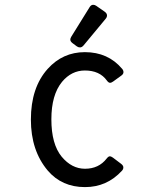

<svg xmlns="http://www.w3.org/2000/svg" viewBox="-20 -762 626 792"><path d="M364.3 -742.2Q370.6 -742.2 376.5 -738.3L411.6 -713.9Q421.4 -707 421.4 -698.2Q421.4 -690.9 415.5 -684.1L325.2 -575.2Q317.9 -566.4 310.1 -566.4Q302.7 -566.4 296.9 -570.8L279.8 -583.5Q270 -590.8 270 -598.6Q270 -604 273.9 -610.4L349.6 -732.4Q355.5 -742.2 364.3 -742.2ZM330.6 9.8Q235.4 9.8 177.2 -58.1Q107.4 -140.6 107.4 -268.6Q107.4 -400.9 176.8 -478Q238.8 -546.9 330.1 -546.9Q425.8 -546.9 483.9 -478Q489.3 -471.7 489.3 -464.4Q489.3 -456.5 480.5 -450.2L446.8 -425.8Q439.5 -420.4 433.6 -420.4Q427.2 -420.9 420.9 -429.7Q391.1 -471.2 330.1 -471.2Q274.9 -471.2 235.8 -424.3Q191.9 -370.6 191.9 -270Q191.9 -167.5 234.4 -115.7Q275.9 -65.9 330.6 -65.9Q387.2 -65.9 419.9 -107.9Q427.2 -117.2 432.6 -117.2Q438.5 -117.2 445.8 -111.8L480 -85.9Q488.8 -79.1 488.8 -71.5Q488.8 -64 483.4 -58.1Q421.4 9.8 330.6 9.8Z"/></svg>

Font: Simply Mono
Style: Book
Weight: 400
Designer: Wojciech Kalinowski "wmk69" (wmk69@o2.pl)
Foundry: Wojciech Kalinowski "wmk69" (wmk69@o2.pl)
Version: Version 1.0.0